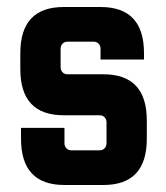

<svg xmlns="http://www.w3.org/2000/svg" viewBox="-20 -518 473 548"><path d="M172 -306C161 -306 153 -315 153 -326V-379C153 -390 161 -399 172 -399H248C259 -399 267 -390 267 -379V-348H391V-366C391 -454 350 -498 267 -498H162C79 -498 38 -454 38 -366V-321C38 -233 79 -189 162 -189H265C276 -189 284 -180 284 -169V-109C284 -98 276 -89 265 -89H183C172 -89 164 -98 164 -109V-153H40V-122C40 -34 81 10 164 10H275C358 10 399 -34 399 -122V-174C399 -262 358 -306 275 -306Z"/></svg>

Font: sklik
Style: Regular
Weight: 400
Designer: Joe Prince
Foundry: Joe Prince
Version: Version 1.001